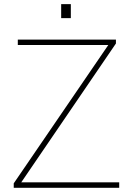

<svg xmlns="http://www.w3.org/2000/svg" viewBox="-20 -901 638 921"><path d="M551.8 -26.4V0H45.9V-21.5L499.5 -685.1H65.4V-710.9H536.1V-692.4L82 -26.4ZM319.8 -814H273.4V-881.3H319.8Z"/></svg>

Font: Roboto-Thin
Style: Regular
Weight: 250
Designer: Google
Version: Version 1.100141; 2013; ttfautohint (v0.94.14-c901) -l 8 -r 